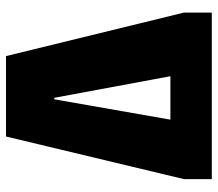

<svg xmlns="http://www.w3.org/2000/svg" viewBox="-63 -663 726 640"><g transform="rotate(-90 300.0 -343.0)"><path d="M23 0V-93L165 -686H433L578 -93V0ZM207 -57 133 -138H454L381 -57L294 -525H289Z"/></g></svg>

Font: Chivo Mono Black
Style: Regular
Weight: 900
Designer: Hector Gatti
Foundry: Omnibus-Type
Version: Version 1.008